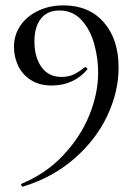

<svg xmlns="http://www.w3.org/2000/svg" viewBox="-20 -419 505 714"><path d="M32 -244Q32 -289 56 -324Q80 -359 122 -379Q164 -399 216 -399Q311 -399 366 -336Q421 -273 421 -168Q421 -77 378.5 12.5Q336 102 255 172Q174 242 65 275Q62 276 59.5 271Q57 266 61 264Q152 226 216 157.5Q280 89 312.5 8.5Q345 -72 345 -149Q345 -202 330.5 -255Q316 -308 283.5 -344Q251 -380 201 -380Q156 -380 132 -349.5Q108 -319 108 -265Q108 -207 134 -170Q160 -133 209 -133Q233 -133 251.5 -141Q270 -149 294 -168Q295 -169 297 -169Q300 -169 303 -166Q306 -163 305 -161Q281 -132 247 -116.5Q213 -101 173 -101Q125 -101 93 -122.5Q61 -144 46.5 -176.5Q32 -209 32 -244Z"/></svg>

Font: Cormorant Upright Medium
Style: Regular
Weight: 500
Designer: Christian Thalmann (Catharsis Fonts)
Foundry: Catharsis Fonts
Version: Version 3.302